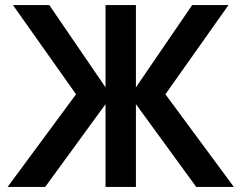

<svg xmlns="http://www.w3.org/2000/svg" viewBox="-20 -740 956 760"><path d="M281 -366.8 31.2 -720H175L397.7 -394.3V-720H518V-394.3L740.7 -720H884.5L634.7 -366.8L905.7 0H756.8L518 -327.7V0H397.7V-327.7L158.8 0H10Z"/></svg>

Font: Tap Sans
Style: Regular
Weight: 400
Designer: Tap Payments
Foundry: Tap Payments
Version: Version 1.001;Glyphs 3.1.2 (3151)